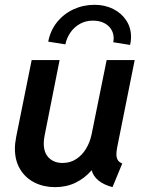

<svg xmlns="http://www.w3.org/2000/svg" viewBox="-20 -771 602 799"><path d="M42 -152.3Q42 -173.8 47.4 -201.7L111.8 -521H228L165.5 -206.1Q162.1 -189.5 162.1 -173.8Q162.1 -134.8 183.8 -113.8Q205.6 -92.8 240.7 -92.8Q272 -92.8 296.9 -108.9Q321.8 -125 338.1 -152.1Q354.5 -179.2 361.3 -212.4L423.8 -521H540.5L467.8 -158.7Q464.4 -140.1 464.4 -129.4Q464.4 -114.7 470 -105.2Q475.6 -95.7 488.8 -90.8L448.2 7.8Q411.6 -2 389.9 -19.8Q368.2 -37.6 361.8 -61.5H360.4Q332 -28.8 293.9 -10.5Q255.9 7.8 209 7.8Q162.1 7.8 124 -11.2Q85.9 -30.3 64 -66.4Q42 -102.5 42 -152.3ZM453.1 -611.8Q453.1 -631.8 442.9 -648.7Q432.6 -665.5 413.1 -675.3Q393.6 -685.1 366.2 -685.1Q336.9 -685.1 313 -671.9Q289.1 -658.7 273.4 -636.2Q257.8 -613.8 252 -586.4L180.7 -597.7Q189.5 -644 217.3 -678.7Q245.1 -713.4 285.9 -732.2Q326.7 -751 373.5 -751Q416.5 -751 451.2 -733.6Q485.8 -716.3 505.6 -685.8Q525.4 -655.3 525.4 -616.7Q525.4 -602.1 521.5 -584L451.2 -595.2Q453.1 -606 453.1 -611.8Z"/></svg>

Font: Reddit Sans Vanilla SemiBold
Style: Italic
Weight: 600
Italic angle: -11.25°
Designer: Stephen Hutchings
Version: Version 1.013